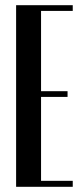

<svg xmlns="http://www.w3.org/2000/svg" viewBox="-20 -719 321 739"><path d="M260 -699V-677H138V-368H240V-346H138V-23H260V0H42V-699Z"/></svg>

Font: Moniqa Narrow Heading
Style: Bold
Weight: 700
Width: 4
Designer: Rajesh Rajput
Foundry: Rajesh Rajput
Version: Version 1.000